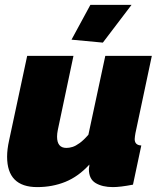

<svg xmlns="http://www.w3.org/2000/svg" viewBox="-20 -754 658 784"><path d="M132 10Q9 10 9 -114Q9 -129 11 -145.5Q13 -162 17 -180L91 -526H280L216 -223Q213 -208 213 -196Q213 -150 251 -150Q263 -150 276 -154Q289 -158 305.5 -170Q322 -182 341 -204L410 -526H600L533 -210Q532 -203 531 -197Q530 -191 530 -186Q530 -161 557 -160L523 0Q497 5 476.5 7.5Q456 10 441 10Q398 10 370.5 -6.5Q343 -23 343 -63Q343 -66 343.5 -69Q344 -72 344.5 -75.5Q345 -79 345 -82Q300 -33 247 -11.5Q194 10 132 10ZM400 -580 272 -592 349 -734H517Z"/></svg>

Font: Raleway Thin Black
Style: Italic
Weight: 900
Italic angle: -12°
Version: Version 4.026